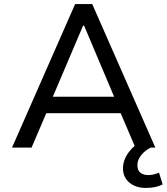

<svg xmlns="http://www.w3.org/2000/svg" viewBox="-20 -725 822 943"><path d="M39 0 349 -705H433L743 0H645L559 -201L606 -169H176L221 -201L135 0ZM388 -599 231 -230 206 -250H576L549 -230L393 -599ZM697 198Q646 198 615 171.5Q584 145 584 102Q584 61 612 23Q640 -15 685 -38L720 0Q705 7 690 20Q675 33 665 49.5Q655 66 655 86Q655 113 670.5 124Q686 135 708 135Q721 135 734 132Q747 129 761 123L779 181Q763 189 742.5 193.5Q722 198 697 198Z"/></svg>

Font: Nunito Sans 6pt
Style: Regular
Weight: 400
Version: Version 3.101;gftools[0.9.27]